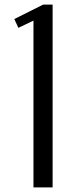

<svg xmlns="http://www.w3.org/2000/svg" viewBox="-20 -812 352 832"><path d="M208 -792V0H125V-722.7L59.6 -691.4L42 -729.5L167 -792Z"/></svg>

Font: wanta
Style: Medium
Weight: 500
Version: Version 0.91